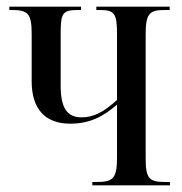

<svg xmlns="http://www.w3.org/2000/svg" viewBox="-20 -556 547 576"><path d="M257 0H490V-10H477C427 -10 417 -20 417 -82V-453C417 -515 428 -526 474 -526H489V-536H269V-526H278C323 -526 331 -517 331 -455V-256C289 -218 260 -204 224 -204C181 -204 162 -233 162 -299V-456C162 -517 168 -526 214 -526H223V-536H8V-526H16C66 -526 75 -513 75 -453V-312C75 -231 114 -185 190 -185C251 -185 290 -207 331 -242V-82C331 -17 317 -10 266 -10H257Z"/></svg>

Font: Noto Serif Display ExtraCondensed
Style: Regular
Weight: 400
Width: 2
Designer: Monotype Design Team
Foundry: Monotype Imaging Inc.
Version: Version 2.009